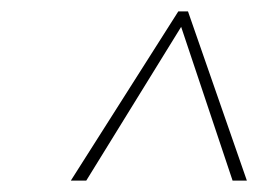

<svg xmlns="http://www.w3.org/2000/svg" viewBox="-20 -843 480 336"><path d="M309 -823 412 -527H387L297 -796L131 -527H104L292 -823Z"/></svg>

Font: Fira Sans Extra Condensed Thin
Style: Italic
Weight: 250
Width: 3
Italic angle: -8°
Designer: Carrois Corporate & Edenspiekermann AG
Foundry: Carrois Corporate GbR & Edenspiekermann AG
Version: Version 4.203